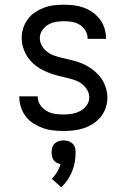

<svg xmlns="http://www.w3.org/2000/svg" viewBox="-20 -548 540 815"><path d="M249 8Q227 8 205 5.5Q183 3 162 -4.5Q141 -12 122 -24Q103 -36 89.5 -53.5Q76 -71 69 -92.5Q62 -114 62 -136V-139H140V-138Q140 -119 150.5 -103Q161 -87 177 -77.5Q193 -68 211.5 -65Q230 -62 249 -62Q267 -62 285.5 -65Q304 -68 320 -76.5Q336 -85 347.5 -100.5Q359 -116 359 -134Q359 -152 349.5 -167.5Q340 -183 326 -193Q312 -203 295.5 -208.5Q279 -214 262 -218Q245 -222 228.5 -226Q212 -230 195.5 -236Q179 -242 163.5 -249.5Q148 -257 134 -267.5Q120 -278 108.5 -291Q97 -304 89 -319.5Q81 -335 76.5 -352Q72 -369 72 -386Q72 -408 78.5 -428.5Q85 -449 98 -466.5Q111 -484 129 -496Q147 -508 167 -515.5Q187 -523 208.5 -525.5Q230 -528 251 -528Q273 -528 294 -525.5Q315 -523 335.5 -515.5Q356 -508 373.5 -495.5Q391 -483 404 -466Q417 -449 423.5 -428Q430 -407 430 -386V-383H352V-384Q352 -402 343 -417.5Q334 -433 319 -442.5Q304 -452 286.5 -455Q269 -458 251 -458Q234 -458 216.5 -455Q199 -452 184 -443Q169 -434 159 -419Q149 -404 149 -386Q149 -369 158 -353.5Q167 -338 181 -327.5Q195 -317 211.5 -311.5Q228 -306 245 -302Q262 -298 279 -294Q296 -290 312.5 -284.5Q329 -279 344.5 -271Q360 -263 373.5 -252.5Q387 -242 399 -229Q411 -216 419 -200.5Q427 -185 431.5 -168Q436 -151 436 -134Q436 -112 429 -91Q422 -70 408 -52.5Q394 -35 375.5 -23Q357 -11 336 -4Q315 3 293 5.5Q271 8 249 8ZM240 247 200 211Q213 198 222.5 182Q232 166 237 149Q229 147 221 143Q213 139 208 132Q203 125 201 116Q199 107 199 99Q199 88 202 78Q205 68 212.5 61Q220 54 230 51Q240 48 250 48Q260 48 270 51Q280 54 287.5 61Q295 68 298 78Q301 88 301 99Q301 119 297.5 139.5Q294 160 286 179.5Q278 199 266.5 216Q255 233 240 247Z"/></svg>

Font: Iosevka Curly
Style: Regular
Weight: 400
Monospace: yes
Designer: Belleve Invis
Foundry: Belleve Invis
Version: Version 22.1.2; ttfautohint (v1.8.4)